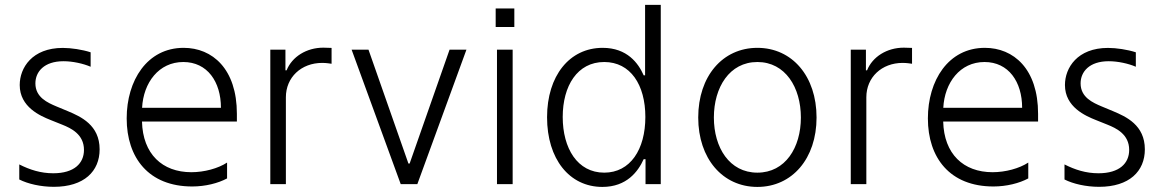

<svg xmlns="http://www.w3.org/2000/svg" viewBox="-20 -747 4718 779"><path d="M198.5 11C321.4 11 384.2 -52.2 384.2 -141C384.2 -239.7 307.9 -273.8 255.7 -295.8L208.8 -315.3C173.3 -330.3 123.6 -351.9 123.6 -408.7C123.6 -455.6 158.7 -498.6 237.6 -498.6C275.2 -498.6 317.8 -489 347.7 -476.2V-534.8C313.9 -545.8 268.8 -552.6 234.7 -552.6C110.4 -552.6 60 -471.9 60 -402C60 -312.5 143.8 -276.6 185.7 -259.9L232.6 -241.1C268.1 -226.9 320.7 -202.1 320.7 -138.8C320.7 -84.5 281.2 -44 196 -44C145.2 -44 100.9 -58.2 58.2 -79.9V-18.8C93 -1.1 145.2 11 198.5 11Z M941.1 -285.2C941.1 -467.7 841.6 -552.9 725.1 -552.9C576.7 -552.9 494 -420.1 494 -266.7C494 -106.9 583.1 9.6 759.9 9.6C813.2 9.6 865.1 -3.6 901.3 -23.1V-87.4C865.1 -63.6 808.9 -48.3 756.4 -48.3C638.1 -48.3 559.3 -122.5 556.1 -253.9H941.1ZM556.5 -309.7C561.8 -411.6 624.3 -495.4 723.7 -495.4C821.4 -495.4 876.4 -415.1 876.4 -309.7Z M1076.7 0H1139.9V-352.3C1139.9 -433.2 1202.1 -491.8 1287.3 -491.8C1304.3 -491.8 1319.6 -489 1325.3 -488.3V-552.6C1317.1 -552.9 1302.6 -553.6 1291.9 -553.6C1223.4 -553.6 1164.8 -516.7 1142.8 -461.6H1138.1V-545.5H1076.7Z M1872.5 -545.5H1804L1642 -83.5H1637.1L1475.1 -545.5H1406.6L1605.8 0H1673.3Z M1991.1 -712.7V-637.4H2066.8V-712.7ZM1996.4 0H2060V-545.5H1996.4Z M2424 11.4C2523.1 11.4 2569.2 -51.5 2591.6 -101.2H2599.1V0H2660.9V-727.3H2597.3V-441.4H2591.6C2570 -490.4 2524.9 -552.9 2425.1 -552.9C2290.5 -552.9 2199.6 -439.3 2199.6 -271.3C2199.6 -101.9 2290.1 11.4 2424 11.4ZM2431.5 -46.5C2322.8 -46.5 2263.1 -145.2 2263.1 -272.4C2263.1 -398.1 2322.1 -495.4 2431.5 -495.4C2538 -495.4 2598.4 -403.1 2598.4 -272.4C2598.4 -140.6 2537.3 -46.5 2431.5 -46.5Z M3052.9 11.4C3194.2 11.4 3293 -104 3293 -270.2C3293 -437.5 3194.2 -552.9 3052.9 -552.9C2911.6 -552.9 2812.9 -437.5 2812.9 -270.2C2812.9 -104 2911.6 11.4 3052.9 11.4ZM3052.9 -46.5C2939.6 -46.5 2876.4 -148.1 2876.4 -270.2C2876.4 -392.4 2939.6 -495.4 3052.9 -495.4C3166.2 -495.4 3229.4 -392.4 3229.4 -270.2C3229.4 -148.1 3166.2 -46.5 3052.9 -46.5Z M3431.8 0H3495V-352.3C3495 -433.2 3557.2 -491.8 3642.4 -491.8C3659.4 -491.8 3674.7 -489 3680.4 -488.3V-552.6C3672.2 -552.9 3657.7 -553.6 3647 -553.6C3578.5 -553.6 3519.9 -516.7 3497.9 -461.6H3493.3V-545.5H3431.8Z M4191.8 -285.2C4191.8 -467.7 4092.3 -552.9 3975.9 -552.9C3827.4 -552.9 3744.7 -420.1 3744.7 -266.7C3744.7 -106.9 3833.8 9.6 4010.7 9.6C4063.9 9.6 4115.8 -3.6 4152 -23.1V-87.4C4115.8 -63.6 4059.7 -48.3 4007.1 -48.3C3888.8 -48.3 3810 -122.5 3806.8 -253.9H4191.8ZM3807.2 -309.7C3812.5 -411.6 3875 -495.4 3974.4 -495.4C4072.1 -495.4 4127.1 -415.1 4127.1 -309.7Z M4439.3 11C4562.1 11 4625 -52.2 4625 -141C4625 -239.7 4548.7 -273.8 4496.4 -295.8L4449.6 -315.3C4414.1 -330.3 4364.3 -351.9 4364.3 -408.7C4364.3 -455.6 4399.5 -498.6 4478.3 -498.6C4516 -498.6 4558.6 -489 4588.4 -476.2V-534.8C4554.7 -545.8 4509.6 -552.6 4475.5 -552.6C4351.2 -552.6 4300.8 -471.9 4300.8 -402C4300.8 -312.5 4384.6 -276.6 4426.5 -259.9L4473.4 -241.1C4508.9 -226.9 4561.4 -202.1 4561.4 -138.8C4561.4 -84.5 4522 -44 4436.8 -44C4386 -44 4341.6 -58.2 4299 -79.9V-18.8C4333.8 -1.1 4386 11 4439.3 11Z"/></svg>

Font: TID UI Light
Style: Regular
Weight: 300
Designer: The TID Project Authors
Foundry: Bakken & Bæck
Version: Version 1.001;hotconv 1.0.109;makeotfexe 2.5.65596